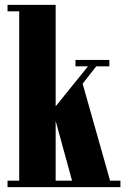

<svg xmlns="http://www.w3.org/2000/svg" viewBox="-20 -770 516 790"><path d="M11 0V-26.5H59V-723.5H11V-750H209V-332.5L342 -497H290.5V-523.5H430V-497H376L320 -425.5L433 -26.5H475.5V0ZM276.5 -26.5 209 -272.5V-26.5Z"/></svg>

Font: Imbue 50pt Black
Style: Regular
Weight: 900
Designer: Tyler Finck
Foundry: Etcetera Type Company
Version: Version 1.102; ttfautohint (v1.8.3)